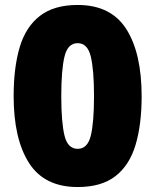

<svg xmlns="http://www.w3.org/2000/svg" viewBox="-20 -744 626 774"><path d="M551 -356Q551 -242 526.5 -160Q502 -78 445.5 -34Q389 10 293 10Q159 10 97 -87Q35 -184 35 -356Q35 -472 59.5 -554Q84 -636 141 -680Q198 -724 293 -724Q427 -724 489 -627Q551 -530 551 -356ZM227 -356Q227 -251 240 -197.5Q253 -144 293 -144Q333 -144 346 -197Q359 -250 359 -356Q359 -462 346 -516Q333 -570 293 -570Q253 -570 240 -516Q227 -462 227 -356Z"/></svg>

Font: Noto Sans Khmer UI Black
Style: Regular
Weight: 900
Designer: Danh Hong and the Monotype Design Team
Foundry: Monotype Imaging Inc.
Version: Version 2.002; ttfautohint (v1.8.4.7-5d5b)